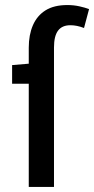

<svg xmlns="http://www.w3.org/2000/svg" viewBox="-20 -741 373 761"><path d="M94 0V-552Q94 -603 110.5 -641Q127 -679 160.5 -700Q194 -721 247 -721Q272 -721 294.5 -716Q317 -711 333 -705L313 -630Q285 -641 259 -641Q226 -641 210 -619.5Q194 -598 194 -553V0ZM28 -409V-483L99 -489H178V-409Z"/></svg>

Font: Mada Medium
Style: Regular
Weight: 500
Designer: Khaled Hosny
Version: Version 1.5